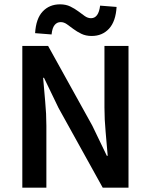

<svg xmlns="http://www.w3.org/2000/svg" viewBox="-20 -866 696 886"><path d="M403 -700Q376 -700 355.5 -710Q335 -720 319 -732Q303 -744 289 -754Q275 -764 260 -764Q243 -764 232 -750.5Q221 -737 218 -707L142 -713Q146 -780 177 -813Q208 -846 257 -846Q284 -846 304.5 -836Q325 -826 341 -814Q357 -802 371 -792Q385 -782 400 -782Q435 -782 442 -840L518 -834Q514 -767 483 -733.5Q452 -700 403 -700ZM83 0V-654H202L406 -286L473 -147H477Q473 -198 467.5 -256.5Q462 -315 462 -370V-654H573V0H454L250 -368L183 -507H179Q183 -455 188.5 -398Q194 -341 194 -286V0Z"/></svg>

Font: TypoPRO Source Sans Pro
Style: Regular
Weight: 600
Designer: Paul D. Hunt
Foundry: Adobe Systems Incorporated
Version: Version 2.020;PS 2.000;hotconv 1.0.86;makeotf.lib2.5.63406